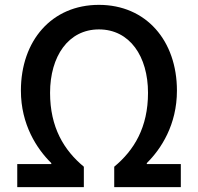

<svg xmlns="http://www.w3.org/2000/svg" viewBox="-20 -770 815 790"><path d="M51 0H325V-84C243 -152 186 -246 186 -388C186 -538 261 -649 387 -649C514 -649 589 -538 589 -388C589 -246 532 -152 450 -84V0H724V-95H584V-99C643 -157 708 -257 708 -397C708 -603 581 -750 387 -750C193 -750 66 -603 66 -397C66 -257 132 -157 191 -99V-95H51Z"/></svg>

Font: Noto Sans CJK JP Medium
Style: Regular
Weight: 500
Designer: Ryoko NISHIZUKA (kana & ideographs); Paul D. Hunt (Latin, Greek & Cyrillic); Wenlong ZHANG (bopomofo); Sandoll Communica
Foundry: Adobe Systems Incorporated
Version: Version 1.004;PS 1.004;hotconv 1.0.82;makeotf.lib2.5.63406